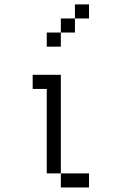

<svg xmlns="http://www.w3.org/2000/svg" viewBox="-20 -832 540 852"><path d="M375 0V-62.5H250V0ZM375 -750V-812.5H312.5V-750H250V-687.5H187.5V-625H250V-687.5H312.5V-750ZM250 -62.5V-500H125V-437.5H187.5Q187.5 -437.5 187.5 -62.5Z"/></svg>

Font: BFUnifontExMono
Style: Regular
Weight: 500
Version: Version 15.0.06